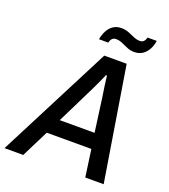

<svg xmlns="http://www.w3.org/2000/svg" viewBox="-192 -977 960 1088"><g transform="rotate(20 288.0 -433.0)"><path d="M-38 0 314 -686H449L560 0H449L426 -164H157L75 0ZM202 -256H412L384 -462Q382 -476 379.5 -492Q377 -508 374.5 -525Q372 -542 370.5 -557Q369 -572 367 -585H361Q353 -567 342.5 -543.5Q332 -520 321 -497.5Q310 -475 303 -461ZM254 -763Q259 -792 271.5 -815.5Q284 -839 304.5 -852.5Q325 -866 353 -866Q377 -866 397 -858Q417 -850 436 -841.5Q455 -833 475 -833Q488 -833 496.5 -841Q505 -849 510 -866H565Q561 -837 548 -813.5Q535 -790 514.5 -776.5Q494 -763 465 -763Q443 -763 422.5 -771.5Q402 -780 383.5 -788.5Q365 -797 345 -797Q331 -797 322.5 -788.5Q314 -780 310 -763Z"/></g></svg>

Font: Archivo SemiCondensed Medium
Style: Italic
Weight: 500
Width: 4
Italic angle: -10°
Designer: Hector Gatti
Foundry: Omnibus-Type
Version: Version 2.001